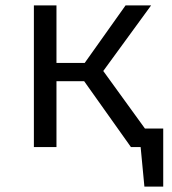

<svg xmlns="http://www.w3.org/2000/svg" viewBox="-20 -547 640 714"><path d="M587 -69V147H517L503 0H467L293 -245H190V0H106V-527H190V-313H295L447 -527H542L364 -283L519 -69Z"/></svg>

Font: FiraDG Mono
Style: Regular
Weight: 400
Designer: Carrois Corporate & Edenspiekermann AG
Foundry: Carrois Corporate GbR & Edenspiekermann AG
Version: Version 3.206